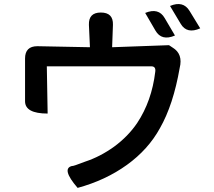

<svg xmlns="http://www.w3.org/2000/svg" viewBox="-20 -857 1040 935"><path d="M687 -794Q752 -821 782 -769L832 -684Q767 -656 737 -708L687 -794ZM808 -828Q872 -855 903 -804L955 -719Q890 -690 860 -741L808 -828ZM471 -796Q532 -796 530 -736L526 -627L803 -637L821 -625Q872 -594 855 -526Q824 -347 759 -233Q702 -129 598 -54Q494 21 358 58Q276 -37 332 -49Q333 -46 395 -70Q468 -94 536 -143Q604 -193 648 -258Q719 -365 736 -507Q740 -534 717 -534H208L212 -304Q102 -304 102 -364V-572Q102 -632 162 -632L418 -627L413 -736Q411 -796 471 -796Z"/></svg>

Font: Swei Half Moon CJK SC
Style: Medium
Weight: 500
Version: Version 2.071